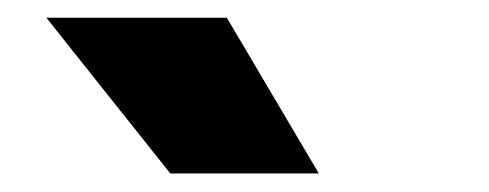

<svg xmlns="http://www.w3.org/2000/svg" viewBox="-20 -754 540 212"><path d="M31.2 -734.4H230.5L332 -562.5H168Z"/></svg>

Font: Wanted Sans ExtraBlack
Style: Regular
Weight: 900
Designer: Original Design by Kil Hyung-jin and Kang Hanbin, Wanted Lab, Inc; Hangeul from Source Han Sans by Jang Soo-young and Ka
Foundry: Wanted Lab, Inc.
Version: Version 1.001